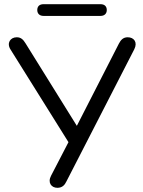

<svg xmlns="http://www.w3.org/2000/svg" viewBox="-20 -890 684 917"><path d="M254 7C277 7 289 -6 297 -23L621 -654C639 -689 619 -712 590 -712C568 -712 557 -699 548 -682L347 -289L102 -683C91 -701 80 -712 60 -712C29 -712 11 -684 30 -654L307 -211L224 -51C206 -17 226 7 254 7ZM188 -814H460C479 -814 490 -825 490 -842C490 -860 479 -870 460 -870H188C169 -870 158 -860 158 -842C158 -825 169 -814 188 -814Z"/></svg>

Font: SN Pro Book
Style: Regular
Weight: 350
Designer: Tobias Whetton
Foundry: Supernotes
Version: Version 1.003;Glyphs 3.3 (3324)